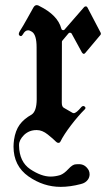

<svg xmlns="http://www.w3.org/2000/svg" viewBox="-20 -540 434 748"><path d="M220.7 -140.1Q220.7 -124.5 228.5 -120.1L263.2 -100.1Q265.1 -99.1 267.1 -99.1Q277.3 -99.1 297.4 -123.5Q300.8 -127 304.7 -127Q307.6 -127 310.3 -124.5Q313 -122.1 313 -119.6Q313 -116.7 310.1 -113.8Q286.1 -90.3 256.8 -52.2Q228.5 -15.1 215.3 11.7Q213.4 15.6 210.4 16.1Q207.5 16.6 207 16.6Q202.6 16.6 197.8 11.7Q188 1.5 166 -16.1Q144.5 -33.2 124 -33.2H123.5H123H122.6H122.1H121.6Q93.8 -33.2 73.7 -14.2Q54.2 5.4 54.2 24.4V24.9V25.9V26.4V26.9V27.3Q55.2 90.3 97.7 119.1Q141.1 147.9 176.8 147.9Q195.3 147.9 214.4 142.1Q229.5 136.7 246.1 118.7Q263.2 100.1 275.4 100.1Q281.7 99.6 284.7 99.6Q287.6 99.6 288.1 99.6Q312 99.6 325.7 123.5Q329.1 130.9 329.1 139.2Q329.1 143.6 327.6 149.2Q326.2 154.8 322 160.4Q317.9 166 311.3 170.4Q304.7 174.8 294.4 177.2Q253.4 188 216.3 188Q149.4 188 91.3 147.5Q32.7 106.4 32.7 31.2Q32.7 24.9 33.2 18.1Q33.7 11.2 34.7 4.4Q40 -31.2 56.4 -54Q72.8 -76.7 103.5 -93.8Q122.6 -106.9 123 -152.8L122.6 -355.5Q122.6 -405.3 104 -416.5Q95.7 -421.9 89.4 -421.9Q77.6 -421.9 69.3 -406.2Q65.4 -399.4 61 -399.4Q58.6 -399.4 55.9 -401.6Q53.2 -403.8 53.2 -407.7Q53.2 -411.6 57.1 -418.5Q71.3 -440.9 84.2 -464.4Q97.2 -487.8 110.4 -511.2Q115.7 -520 123 -520Q128.4 -520 133.3 -516.6Q205.1 -481 218.8 -428.7Q220.2 -423.8 222.9 -423.1Q225.6 -422.4 226.6 -422.4Q230.5 -422.4 232.4 -425.8L307.6 -512.2Q310.5 -515.1 314 -515.1Q314.9 -515.1 315.9 -515.1Q318.8 -514.2 320.8 -510.7L372.1 -412.6Q373 -409.7 373 -408.7Q373 -406.7 371.6 -404.3L312.5 -334Q309.6 -330.1 306.2 -330.1Q303.2 -330.1 299.3 -335.4L259.3 -408.7Q257.8 -411.6 255.1 -412.1Q252.4 -412.6 252 -412.6Q249 -412.6 246.6 -409.7L223.1 -381.8Q221.2 -379.9 221.2 -377Z"/></svg>

Font: UnifrakturMaguntia sl
Style: Regular
Weight: 400
Designer: j. 'mach' wust, based on a font by Peter Wiegel, original typeface by Carl Albert Fahrenwaldt 1901
Version: Version 2010-11-24